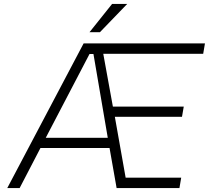

<svg xmlns="http://www.w3.org/2000/svg" viewBox="-20 -958 1064 978"><path d="M436 -794 551 -938H628L489 -794ZM17 0 406 -737H1024L1015 -684H506L555 -415H916L907 -363H565L620 -53H903L894 0H574L538 -204H186L80 0ZM213 -256H529L456 -683H436Z"/></svg>

Font: Tomorrow Light
Style: Italic
Weight: 300
Italic angle: -10°
Designer: Tony de Marco, Monica Rizzolli
Foundry: Just in Type
Version: Version 2.002